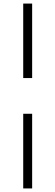

<svg xmlns="http://www.w3.org/2000/svg" viewBox="-20 -865 310 1075"><path d="M110 -845H160V-428H110ZM110 -228H160V190H110Z"/></svg>

Font: Eudoxus Sans ExtraLight
Style: Regular
Weight: 200
Designer: Stijn de Vries
Foundry: tokotype
Version: Version 2.005